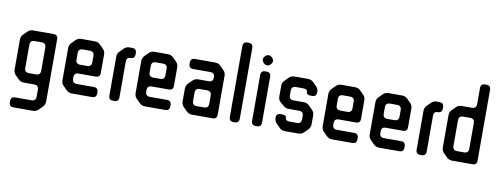

<svg xmlns="http://www.w3.org/2000/svg" viewBox="-71 -1099 4442 1709"><g transform="rotate(10 2149.5 -245.0)"><path d="M59 180Q59 220 99 220H274Q303 220 323 200L355 168Q376 147 376 119V-445Q376 -485 336 -485H152Q123 -485 103 -465L70 -432Q50 -412 50 -383V-114Q50 -85 70 -65L102 -33Q122 -13 152 -13H245Q285 -13 285 27V90Q285 130 245 130H99Q59 130 59 170ZM141 -144V-354Q141 -394 181 -394H245Q285 -394 285 -354V-144Q285 -104 245 -104H181Q141 -104 141 -144Z M538 -13Q559 8 587 8H771Q811 8 811 -32V-43Q811 -83 771 -83H617Q577 -83 577 -123V-137Q577 -177 617 -177H771Q811 -177 811 -217V-384Q811 -413 791 -433L759 -465Q739 -485 710 -485H587Q558 -485 538 -465L506 -433Q486 -413 486 -384V-94Q486 -65 506 -45ZM577 -297V-355Q577 -395 617 -395H680Q720 -395 720 -355V-297Q720 -257 680 -257H617Q577 -257 577 -297Z M961 8H972Q1012 8 1012 -32V-354Q1012 -394 1047 -394Q1087 -394 1087 -434V-445Q1087 -485 1047 -485H1023Q994 -485 974 -465L941 -432Q921 -412 921 -383V-32Q921 8 961 8Z M1199 -13Q1220 8 1248 8H1432Q1472 8 1472 -32V-43Q1472 -83 1432 -83H1278Q1238 -83 1238 -123V-137Q1238 -177 1278 -177H1432Q1472 -177 1472 -217V-384Q1472 -413 1452 -433L1420 -465Q1400 -485 1371 -485H1248Q1219 -485 1199 -465L1167 -433Q1147 -413 1147 -384V-94Q1147 -65 1167 -45ZM1238 -297V-355Q1238 -395 1278 -395H1341Q1381 -395 1381 -355V-297Q1381 -257 1341 -257H1278Q1238 -257 1238 -297Z M1625 -12Q1645 8 1674 8H1860Q1900 8 1900 -32V-383Q1900 -412 1880 -432L1847 -465Q1827 -485 1798 -485H1615Q1575 -485 1575 -445V-434Q1575 -394 1615 -394H1769Q1809 -394 1809 -354V-351Q1809 -311 1769 -311H1674Q1645 -311 1625 -291L1593 -259Q1572 -238 1572 -210V-94Q1572 -65 1592 -45ZM1663 -114V-189Q1663 -229 1703 -229H1769Q1809 -229 1809 -189V-114Q1809 -74 1769 -74H1703Q1663 -74 1663 -114Z M2050 9H2060Q2100 9 2100 -31V-670Q2100 -710 2060 -710H2050Q2010 -710 2010 -670V-31Q2010 9 2050 9Z M2225 -555Q2240 -540 2256 -540Q2272 -540 2287 -555Q2302 -570 2302 -586Q2302 -602 2287 -617Q2272 -632 2256 -632Q2240 -632 2225 -617Q2210 -602 2210 -586Q2210 -570 2225 -555ZM2251 9H2261Q2301 9 2301 -31V-445Q2301 -485 2261 -485H2251Q2211 -485 2211 -445V-31Q2211 9 2251 9Z M2465 -11Q2485 9 2514 9H2636Q2665 9 2685 -11L2718 -44Q2738 -64 2738 -93V-172Q2738 -201 2718 -221L2685 -254Q2665 -274 2636 -274H2543Q2503 -274 2503 -314V-355Q2503 -395 2543 -395H2607Q2647 -395 2647 -369Q2647 -342 2687 -342H2698Q2738 -342 2738 -382V-384Q2738 -413 2718 -433L2686 -465Q2666 -485 2636 -485H2514Q2485 -485 2465 -465L2433 -433Q2412 -412 2412 -384V-286Q2412 -255 2434 -237L2464 -211Q2476 -201 2487 -196.5Q2498 -192 2513 -192H2607Q2647 -192 2647 -152V-122Q2647 -82 2607 -82H2543Q2503 -82 2503 -108Q2503 -134 2463 -134H2452Q2412 -134 2412 -94V-93Q2412 -64 2432 -44Z M2890 -13Q2911 8 2939 8H3123Q3163 8 3163 -32V-43Q3163 -83 3123 -83H2969Q2929 -83 2929 -123V-137Q2929 -177 2969 -177H3123Q3163 -177 3163 -217V-384Q3163 -413 3143 -433L3111 -465Q3091 -485 3062 -485H2939Q2910 -485 2890 -465L2858 -433Q2838 -413 2838 -384V-94Q2838 -65 2858 -45ZM2929 -297V-355Q2929 -395 2969 -395H3032Q3072 -395 3072 -355V-297Q3072 -257 3032 -257H2969Q2929 -257 2929 -297Z M3315 -13Q3336 8 3364 8H3548Q3588 8 3588 -32V-43Q3588 -83 3548 -83H3394Q3354 -83 3354 -123V-137Q3354 -177 3394 -177H3548Q3588 -177 3588 -217V-384Q3588 -413 3568 -433L3536 -465Q3516 -485 3487 -485H3364Q3335 -485 3315 -465L3283 -433Q3263 -413 3263 -384V-94Q3263 -65 3283 -45ZM3354 -297V-355Q3354 -395 3394 -395H3457Q3497 -395 3497 -355V-297Q3497 -257 3457 -257H3394Q3354 -257 3354 -297Z M3738 8H3749Q3789 8 3789 -32V-354Q3789 -394 3824 -394Q3864 -394 3864 -434V-445Q3864 -485 3824 -485H3800Q3771 -485 3751 -465L3718 -432Q3698 -412 3698 -383V-32Q3698 8 3738 8Z M3977 -11Q3997 9 4026 9H4209Q4249 9 4249 -31V-670Q4249 -710 4209 -710H4198Q4158 -710 4158 -670V-525Q4158 -485 4118 -485H4026Q3996 -485 3976 -465L3944 -433Q3924 -413 3924 -384V-93Q3924 -64 3944 -44ZM4015 -122V-354Q4015 -394 4055 -394H4118Q4158 -394 4158 -354V-122Q4158 -82 4118 -82H4055Q4015 -82 4015 -122Z"/></g></svg>

Font: WDXL Lubrifont TC
Style: Regular
Weight: 400
Designer: [WDXL Lubrifont] Copyright 2020-2022 (c) NightFurySL2001, Skr-ZERO; [ZCOOL QingKe HuangYou] Copyright 2018-2022 (c) The 
Version: Version 2.001;hotconv 1.1.1;makeotfexe 2.6.0